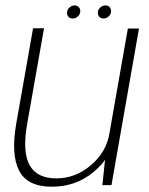

<svg xmlns="http://www.w3.org/2000/svg" viewBox="-20 -700 562 726"><path d="M367 0H401.5L505.5 -592H463.5L379 -112ZM146.5 -593H105L41.5 -233Q21 -116.5 52 -55.2Q83 6 176 6Q266 6 332 -48.2Q398 -102.5 410 -170L394 -195.5Q381.5 -124 323.2 -74.8Q265 -25.5 193 -25.5Q119.5 -25.5 91.8 -75.8Q64 -126 83 -233ZM255 -630Q266 -630 274.8 -638.2Q283.5 -646.5 283.5 -658Q283.5 -667.5 277.5 -673.5Q271.5 -679.5 262.5 -679.5Q251.5 -679.5 242.5 -671.5Q233.5 -663.5 233.5 -651.5Q233.5 -642 239.2 -636Q245 -630 255 -630ZM371.5 -630Q382.5 -630 391.2 -638.2Q400 -646.5 400 -658Q400 -667.5 394.2 -673.5Q388.5 -679.5 379 -679.5Q368 -679.5 359 -671.5Q350 -663.5 350 -651.5Q350 -642 356 -636Q362 -630 371.5 -630Z"/></svg>

Font: Anybody UltraCondensed Thin ExtraLight
Style: Italic
Weight: 250
Italic angle: -10°
Version: Version 1.111